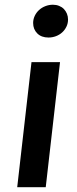

<svg xmlns="http://www.w3.org/2000/svg" viewBox="-20 -775 320 795"><path d="M110.4 -517.6H228.5L169.4 0H51.3ZM180.7 -619.6Q151.4 -619.6 134.3 -636.7Q117.2 -653.8 117.2 -679.7Q117.2 -695.3 123.8 -709.2Q130.4 -723.1 141.6 -733.4Q152.8 -743.7 167.7 -749.5Q182.6 -755.4 199.2 -755.4Q212.9 -755.4 224.6 -750.7Q236.3 -746.1 244.4 -737.8Q252.4 -729.5 257.1 -718.3Q261.7 -707 261.7 -694.3Q261.7 -678.2 255.1 -664.6Q248.5 -650.9 237.5 -640.9Q226.6 -630.9 211.7 -625.2Q196.8 -619.6 180.7 -619.6Z"/></svg>

Font: Proza Libre
Style: Medium Italic
Weight: 500
Designer: Jasper de Waard
Foundry: Jasper de Waard
Version: Version 1.000; ttfautohint (v1.4.1.8-43bc)